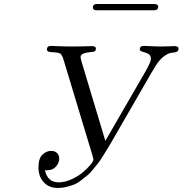

<svg xmlns="http://www.w3.org/2000/svg" viewBox="-20 -911 906 953"><path d="M170.9 -80.1Q170.9 -124 190.4 -143.1Q210 -162.1 233.9 -162.1Q252 -162.1 262.9 -151.6Q273.9 -141.1 273.9 -124Q273.9 -103 258.1 -84.5Q242.2 -65.9 213.9 -65.9H203.1Q216.3 -5.9 271 -5.9Q301.8 -5.9 335 -21Q368.2 -36.1 391.1 -55.7Q414.1 -75.2 429 -93Q443.8 -110.8 443.8 -119.1Q443.8 -120.1 439.9 -136.2L296.9 -609.9Q289.1 -637.7 280 -644.3Q271 -650.9 238.8 -651.9Q212.9 -651.9 212.9 -666Q212.9 -683.1 232.9 -683.1Q235.8 -683.1 247.8 -682.6Q259.8 -682.1 281.5 -681.2Q303.2 -680.2 329.1 -680.2Q357.9 -680.2 381.8 -680.7Q405.8 -681.2 419.9 -681.6Q434.1 -682.1 437 -682.1Q456.1 -682.1 456.1 -669.9Q456.1 -661.1 449.2 -655.8Q446.3 -653.8 428.2 -652.3Q410.2 -650.9 395 -645.5Q379.9 -640.1 379.9 -627Q379.9 -622.1 384.8 -605L502.9 -211.9L703.1 -558.1Q729 -604 729 -618.2Q729 -637.2 715.6 -644Q702.1 -650.9 688 -654.1Q673.8 -657.2 673.8 -666Q673.8 -683.1 693.8 -683.1Q696.8 -683.1 708.5 -682.6Q720.2 -682.1 740 -681.2Q759.8 -680.2 783.2 -680.2Q800.3 -680.2 820.1 -681.2Q839.8 -682.1 845.2 -682.1Q866.2 -682.1 866.2 -670.2Q866.2 -658.2 857.2 -654.1Q848.1 -649.9 834 -649.4Q819.8 -648.9 797.4 -634Q774.9 -619.1 754.9 -587.9Q746.1 -574.7 730 -546.9L544.9 -226.1L529.8 -200.2Q513.7 -173.3 510.3 -167.7Q506.8 -162.1 491 -136.5Q475.1 -110.8 467.5 -101.8Q460 -92.8 442.4 -70.8Q424.8 -48.8 412.8 -39.8Q400.9 -30.8 382.3 -15.9Q363.8 -1 347.4 5.1Q331.1 11.2 310.1 16.6Q289.1 22 268.1 22Q223.1 22 197 -6.6Q170.9 -35.2 170.9 -80.1ZM440.9 -874Q440.9 -891.1 461.9 -891.1H744.1Q765.1 -891.1 765.1 -877.9Q765.1 -859.9 743.2 -859.9H460.9Q440.9 -859.9 440.9 -874Z"/></svg>

Font: CMU Classical Serif
Style: Italic
Weight: 500
Italic angle: -14.04°
Version: Version 0.7.0